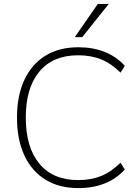

<svg xmlns="http://www.w3.org/2000/svg" viewBox="-20 -955 707 983"><path d="M381 8Q282 8 212 -35.5Q142 -79 104.5 -160Q67 -241 67 -353Q67 -465 104.5 -545.5Q142 -626 212 -669.5Q282 -713 381 -713Q532 -713 619 -618L597 -583Q550 -630 498 -651Q446 -672 380 -672Q251 -672 181.5 -588.5Q112 -505 112 -353Q112 -201 181.5 -117Q251 -33 380 -33Q446 -33 498 -54Q550 -75 597 -122L619 -87Q532 8 381 8ZM363 -765 481 -935H537L401 -765Z"/></svg>

Font: Nunito Sans ExtraLight
Style: Regular
Weight: 200
Designer: Vernon Adams
Foundry: Vernon Adams
Version: Version 3.006; ttfautohint (v1.8.3)